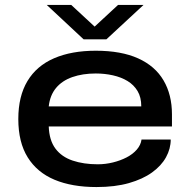

<svg xmlns="http://www.w3.org/2000/svg" viewBox="-20 -744 768 776"><path d="M370 12Q271 12 200.5 -17.5Q130 -47 92 -108Q54 -169 54 -263Q54 -355 91 -416.5Q128 -478 198.5 -508.5Q269 -539 367 -539Q470 -539 538.5 -508Q607 -477 641 -419Q675 -361 675 -282V-233H177Q179 -177 204 -143.5Q229 -110 273.5 -95Q318 -80 375 -80Q406 -80 436.5 -87.5Q467 -95 492 -108Q517 -121 533 -139.5Q549 -158 552 -180H670Q670 -143 651 -108.5Q632 -74 594.5 -47Q557 -20 501 -4Q445 12 370 12ZM177 -314H551Q551 -351 536 -376Q521 -401 495.5 -416.5Q470 -432 436.5 -439.5Q403 -447 367 -447Q314 -447 272.5 -432.5Q231 -418 206.5 -388.5Q182 -359 177 -314ZM169 -724H268L390 -611H335L457 -724H560L410 -585H318Z"/></svg>

Font: Archivo Expanded Medium
Style: Regular
Weight: 500
Width: 7
Designer: Hector Gatti
Foundry: Omnibus-Type
Version: Version 2.001